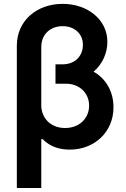

<svg xmlns="http://www.w3.org/2000/svg" viewBox="-20 -757 644 982"><path d="M458.8 -390.3C505.3 -430 529.5 -487.9 529.1 -543.3C529.5 -654.8 430 -737.2 300.4 -737.2C168.3 -737.2 66.1 -651.6 66.1 -523.1V204.5H191.1V-44.7L196.4 -46.9C236.9 -5 286.9 8.2 337 8.2C463.4 8.2 560.7 -82.4 560.4 -208.1C560.7 -282.7 526.3 -352.3 458.8 -390.3ZM312.9 -102.3C236.9 -102.3 191.4 -155.2 191.1 -218V-516.7C191.4 -583.1 239 -623.2 300.4 -623.2C361.9 -623.2 404.5 -583.1 404.1 -527.3C404.5 -480.5 373.2 -427.9 298.7 -427.9H263.8V-328.8H318.2C385.3 -328.8 436.1 -281.6 435.7 -216.6C436.1 -154.1 388.1 -102.3 312.9 -102.3Z"/></svg>

Font: TID UI Semi Bold
Style: Regular
Weight: 600
Designer: The TID Project Authors
Foundry: Bakken & Bæck
Version: Version 1.001;hotconv 1.0.109;makeotfexe 2.5.65596